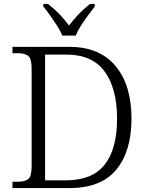

<svg xmlns="http://www.w3.org/2000/svg" viewBox="-20 -951 744 971"><path d="M43 0V-32H70Q106 -32 123 -45.5Q140 -59 140 -111V-605Q140 -655 122.5 -668.5Q105 -682 70 -682H43V-714H331Q483 -714 564 -617.5Q645 -521 645 -351Q645 -186 568 -93Q491 0 333 0ZM314 -39Q447 -39 509.5 -118.5Q572 -198 572 -351Q572 -503 509.5 -589Q447 -675 315 -675H208V-39ZM295 -771Q286 -794 269 -820.5Q252 -847 233.5 -873Q215 -899 199 -918V-931H223Q256 -905 281.5 -878.5Q307 -852 329 -822Q352 -852 377 -878.5Q402 -905 435 -931H459V-918Q444 -899 425 -873Q406 -847 389 -820.5Q372 -794 363 -771Z"/></svg>

Font: Noto Serif Sinhala Light
Style: Regular
Weight: 300
Designer: Jelle Bosma - Monotype Design Team
Foundry: Monotype Imaging Inc.
Version: Version 2.007; ttfautohint (v1.8.4.7-5d5b)